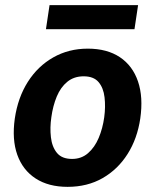

<svg xmlns="http://www.w3.org/2000/svg" viewBox="-20 -716 604 746"><path d="M242.5 10Q168.5 10 118.5 -22.5Q68.5 -55 47.2 -114.5Q26 -174 37.5 -255.5Q49.5 -337 88.2 -398Q127 -459 187 -493Q247 -527 321 -527Q396 -527 445.8 -493.8Q495.5 -460.5 516.2 -399.5Q537 -338.5 525 -255.5Q513.5 -177.5 475.8 -117.8Q438 -58 378.8 -24Q319.5 10 242.5 10ZM260 -98.5Q296.5 -98.5 322.2 -121Q348 -143.5 363.5 -180.2Q379 -217 385 -260.5Q390.5 -301.5 386.2 -338Q382 -374.5 363 -397Q344 -419.5 305 -419.5Q267.5 -419.5 241.5 -398.2Q215.5 -377 200.5 -340.8Q185.5 -304.5 179.5 -260.5Q173.5 -220 177.8 -182.8Q182 -145.5 201.2 -122Q220.5 -98.5 260 -98.5ZM158.5 -602.5 172.5 -696H516.5L502.5 -602.5Z"/></svg>

Font: Public Sans Thin
Style: Bold Italic
Weight: 700
Italic angle: -8°
Version: Version 2.001